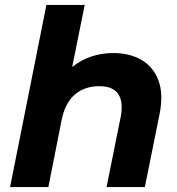

<svg xmlns="http://www.w3.org/2000/svg" viewBox="-20 -762 722 782"><path d="M441 -546Q509 -546 557 -517.5Q605 -489 625.5 -434Q646 -379 630 -298L570 0H414L472 -288Q483 -347 461.5 -379Q440 -411 384 -411Q325 -411 285 -377Q245 -343 231 -273L177 0H21L169 -742H325L274 -489Q310 -518 352.5 -532Q395 -546 441 -546Z"/></svg>

Font: Montserrat
Style: Bold Italic
Weight: 700
Italic angle: -11.3°
Designer: Julieta Ulanovsky
Foundry: Julieta Ulanovsky
Version: Version 9.000; ttfautohint (v1.8.4.7-5d5b)